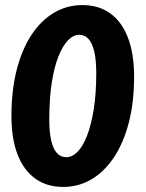

<svg xmlns="http://www.w3.org/2000/svg" viewBox="-20 -728 575 756"><path d="M304 -708Q369 -708 414.5 -675Q460 -642 484 -579Q508 -516 508 -426Q508 -325 487 -244.5Q466 -164 428 -107.5Q390 -51 339.5 -21.5Q289 8 229 8Q164 8 118.5 -25Q73 -58 49 -120Q25 -182 25 -271Q25 -373 46 -454Q67 -535 104.5 -591.5Q142 -648 193 -678Q244 -708 304 -708ZM292 -591Q269 -591 248 -569.5Q227 -548 210 -505.5Q193 -463 183.5 -400.5Q174 -338 174 -256Q174 -208 181.5 -175Q189 -142 204 -125.5Q219 -109 241 -109Q264 -109 285 -130Q306 -151 322.5 -193Q339 -235 349 -297Q359 -359 359 -441Q359 -490 351.5 -523.5Q344 -557 329 -574Q314 -591 292 -591Z"/></svg>

Font: Asap VF Beta
Style: Italic
Weight: 400
Italic angle: -6°
Designer: Pablo Cosgaya
Foundry: Pablo Cosgaya
Version: Version 1.007